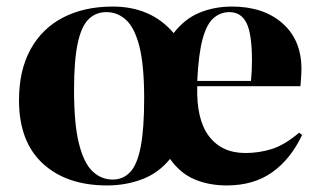

<svg xmlns="http://www.w3.org/2000/svg" viewBox="-20 -552 972 586"><path d="M307 14Q183 14 110.5 -53Q38 -120 38 -246Q38 -337 73 -401Q108 -465 172.5 -498.5Q237 -532 324 -532Q441 -532 510 -451Q544 -495 589.5 -513.5Q635 -532 688 -532Q784 -532 842 -481Q900 -430 900 -342Q900 -329 899 -316.5Q898 -304 897 -289H582Q579 -187 618 -136Q657 -85 729 -85Q770 -85 809 -97Q848 -109 893 -147L902 -140Q867 -66 810.5 -26Q754 14 672 14Q618 14 574 -4.5Q530 -23 499 -67Q464 -24 414 -5Q364 14 307 14ZM582 -305H746Q749 -335 749 -367Q749 -448 732.5 -481.5Q716 -515 680 -515Q653 -515 632 -497Q611 -479 598.5 -433.5Q586 -388 582 -305ZM324 -4Q356 -4 377.5 -27Q399 -50 409.5 -104.5Q420 -159 420 -251Q420 -353 405.5 -410Q391 -467 365 -491Q339 -515 305 -515Q272 -515 250 -493Q228 -471 217 -419Q206 -367 206 -277Q206 -173 221 -113.5Q236 -54 262.5 -29Q289 -4 324 -4Z"/></svg>

Font: Literata 72pt
Style: Bold
Weight: 700
Designer: Latin by Veronika Burian and Jose Scaglione. Greek by Irene Vlachou. Cyrillic by Vera Evstafieva.
Foundry: TypeTogether
Version: Version 3.002